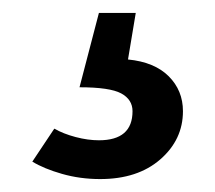

<svg xmlns="http://www.w3.org/2000/svg" viewBox="-20 -36 333 297"><path d="M133 181Q185 181 185 136Q185 118 167.5 108.5Q150 99 103 99L133 -16H190L178 56Q219 60 241 82Q263 104 263 136Q263 180 228 210.5Q193 241 135 241Q104 241 76 233Q48 225 30 214L64 163Q78 171 97 176Q116 181 133 181Z"/></svg>

Font: Yekcdsyqcyvpieeyorgstswgcgt
Style: Regular
Weight: 400
Italic angle: -8°
Designer: Carrois Corporate & Edenspiekermann
Foundry: Carrois Corporate GbR & Edenspiekermann AG
Version: Version 2.001